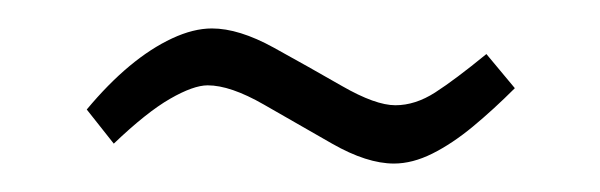

<svg xmlns="http://www.w3.org/2000/svg" viewBox="-20 -486 422 135"><path d="M257 -371Q238 -371 213.5 -385Q189 -399 165.5 -412.5Q142 -426 126 -426Q116 -426 99.5 -416.5Q83 -407 60 -385L41 -409Q56 -427 71 -439.5Q86 -452 101 -459Q116 -466 129 -466Q148 -466 172.5 -452.5Q197 -439 220.5 -425.5Q244 -412 258 -412Q272 -412 286 -421Q300 -430 322 -448L342 -424Q327 -409 312.5 -397Q298 -385 284 -378Q270 -371 257 -371Z"/></svg>

Font: Oswald ExtraLight
Style: Regular
Weight: 250
Designer: Vernon Adams
Foundry: Vernon Adams
Version: Version 4.103;gftools[0.9.33.dev8+g029e19f]